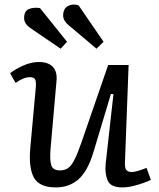

<svg xmlns="http://www.w3.org/2000/svg" viewBox="-20 -802 692 836"><path d="M24 -483Q43 -499 79 -515.5Q115 -532 149 -532Q190 -532 210 -511Q230 -490 226 -449L200 -153Q196 -104 203.5 -82Q211 -60 241 -60Q261 -60 275.5 -69.5Q290 -79 303.5 -105Q317 -131 334 -180L451 -519H540L524 -93Q523 -71 530 -62Q537 -53 554 -53Q573 -53 618 -71L637 -19Q626 -13 605 -5.5Q584 2 559.5 8Q535 14 513 14Q462 14 449 -15.5Q436 -45 440 -88L474 -392L463 -393L387 -140Q362 -57 322 -21.5Q282 14 223 14Q151 14 127.5 -29Q104 -72 112 -159L136 -423Q138 -448 132.5 -457Q127 -466 110 -466Q83 -466 48 -441ZM279 -692Q255 -712 255 -734Q255 -764 275.5 -775.5Q296 -787 322 -779L431 -620L400 -590ZM112 -680Q97 -691 91 -701.5Q85 -712 85 -723Q85 -754 105.5 -762.5Q126 -771 154 -767L272 -620L244 -590Z"/></svg>

Font: Literata 7pt
Style: Italic
Weight: 400
Italic angle: -2°
Designer: Latin by Veronika Burian and Jose Scaglione. Greek by Irene Vlachou. Cyrillic by Vera Evstafieva
Foundry: TypeTogether
Version: Version 3.002